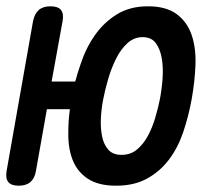

<svg xmlns="http://www.w3.org/2000/svg" viewBox="-61 -580 681 610"><path d="M138 -514 103 -321H178Q185 -347 194 -373Q211 -426 240 -467.5Q269 -509 310.5 -534.5Q352 -560 409 -560Q467 -560 500.5 -535Q534 -510 548 -468.5Q562 -427 560 -374Q558 -321 548 -265Q538 -210 521 -160Q504 -110 475.5 -72.5Q447 -35 406 -12.5Q365 10 308 10Q251 10 217.5 -12.5Q184 -35 169.5 -72.5Q155 -110 156 -160Q156 -195 161 -233H88L53 -36Q49 -13 35.5 -1.5Q22 10 -1.5 10Q-25 10 -34.5 -1.5Q-44 -13 -40 -37L44 -513Q49 -537 62.5 -548.5Q76 -560 99.5 -560Q123 -560 132.5 -548.5Q142 -537 138 -514ZM325 -88Q353 -88 373 -104Q393 -120 407.5 -146Q422 -172 431.5 -203.5Q441 -235 447 -265Q453 -296 455.5 -330.5Q458 -365 453 -394.5Q448 -424 434 -443Q420 -462 392 -462Q365 -462 344 -443Q323 -424 308 -394Q293 -364 283 -330Q273 -296 267 -265Q261 -235 259.5 -203.5Q258 -172 263.5 -146Q269 -120 283.5 -104Q298 -88 325 -88Z"/></svg>

Font: Maple Mono Medium
Style: Italic
Weight: 500
Italic angle: -10°
Monospace: yes
Designer: subframe7536
Version: Version 7.000